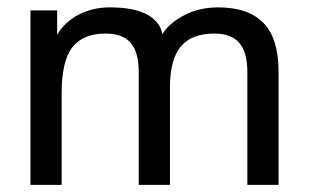

<svg xmlns="http://www.w3.org/2000/svg" viewBox="-20 -504 849 523"><path d="M653.8 -0.5V-307.6Q653.8 -361.8 631.8 -387.2Q609.9 -412.6 564 -412.6Q502 -412.6 472.4 -377.2Q442.9 -341.8 442.9 -265.1V-0.5H357.9V-307.6Q357.9 -361.8 335.9 -387.2Q314 -412.6 267.6 -412.6Q206.1 -412.6 177 -375.2Q147.9 -337.9 147.9 -249.5V-0.5H63V-475.6H135.7V-409.2Q156.2 -444.3 194.3 -464.1Q232.4 -483.9 279.3 -483.9Q393.1 -483.9 418.5 -424.8L422.4 -411.1Q439.5 -439.9 480.7 -461.9Q522 -483.9 574.2 -483.9Q656.2 -483.9 697.5 -441.7Q738.8 -399.4 738.8 -308.6V-0.5Z"/></svg>

Font: XL-Viking
Style: Regular
Weight: 400
Foundry: Ascender Corporation
Version: Version 1.10 March 23, 2015